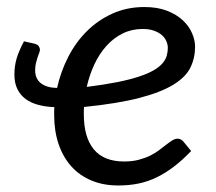

<svg xmlns="http://www.w3.org/2000/svg" viewBox="-20 -534 630 560"><path d="M82.5 -329.5Q82.5 -304 99.5 -291Q116.5 -278 146.5 -277.5Q157 -325 179 -368Q201 -411 233.5 -443.2Q266 -475.5 308.2 -494.5Q350.5 -513.5 401 -513.5Q439.5 -513.5 467.5 -502.5Q495.5 -491.5 513.5 -474.5Q531.5 -457.5 540.2 -437Q549 -416.5 549 -398Q549 -365 535.5 -337.2Q522 -309.5 486 -287.2Q450 -265 387 -248.5Q324 -232 225 -222Q224.5 -216.5 224.5 -211.2Q224.5 -206 224.5 -200.5Q224.5 -133.5 253.8 -98.2Q283 -63 342 -63Q366 -63 384.8 -68Q403.5 -73 418.2 -80.2Q433 -87.5 444.2 -96.2Q455.5 -105 465 -112.2Q474.5 -119.5 482.5 -124.5Q490.5 -129.5 498.5 -129.5Q507.5 -129.5 515 -121L537.5 -93.5Q512 -67 487.5 -48.2Q463 -29.5 437.5 -17Q412 -4.5 384.5 1.2Q357 7 325 7Q281.5 7 246.8 -7.5Q212 -22 188 -48.8Q164 -75.5 151 -113.5Q138 -151.5 138 -198.5Q138 -204 138 -209.8Q138 -215.5 138.5 -221.5Q113 -222.5 91.5 -228.2Q70 -234 54.8 -245.2Q39.5 -256.5 30.8 -274Q22 -291.5 22 -316.5Q22 -329 23.5 -340Q25 -351 28.2 -362.5Q31.5 -374 36.8 -386.2Q42 -398.5 50 -413.5L81 -406.5Q90 -404 93.2 -399Q96.5 -394 96.5 -389Q96.5 -385 94.2 -379.5Q92 -374 89.5 -366.5Q87 -359 84.8 -349.8Q82.5 -340.5 82.5 -329.5ZM396 -449.5Q364.5 -449.5 338 -436.5Q311.5 -423.5 290.8 -400.5Q270 -377.5 255.5 -346.8Q241 -316 233 -280.5Q284.5 -287 322 -294.5Q359.5 -302 385.8 -310.8Q412 -319.5 428.2 -329Q444.5 -338.5 453.8 -349.2Q463 -360 466.2 -371.2Q469.5 -382.5 469.5 -394.5Q469.5 -403.5 465.5 -413.2Q461.5 -423 452.8 -431Q444 -439 430 -444.2Q416 -449.5 396 -449.5Z"/></svg>

Font: Lato
Style: Italic
Weight: 400
Italic angle: -7°
Designer: Lukasz Dziedzic
Foundry: tyPoland Lukasz Dziedzic
Version: Version 2.007; 2014-02-27